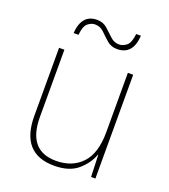

<svg xmlns="http://www.w3.org/2000/svg" viewBox="-134 -812 807 918"><g transform="rotate(20 270.0 -353.0)"><path d="M454 -528H427V-226Q427 -118 378 -66.5Q329 -15 247 -15Q104 -15 104 -186V-528H77V-182Q77 10 247 10Q324 10 367 -27.5Q410 -65 426 -111H428L432 0H454ZM425 -716H401Q396 -670 378 -655.5Q360 -641 340 -641Q315 -641 295.5 -659.5Q276 -678 255 -697Q234 -716 203 -716Q125 -716 118 -618H143Q147 -663 164.5 -677.5Q182 -692 201 -692Q228 -692 247 -673Q266 -654 287 -635.5Q308 -617 339 -617Q419 -617 425 -716Z"/></g></svg>

Font: Noto Sans Display Thin
Style: Regular
Weight: 250
Designer: Monotype Design Team
Foundry: Monotype Imaging Inc.
Version: Version 1.900